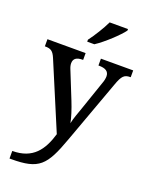

<svg xmlns="http://www.w3.org/2000/svg" viewBox="-181 -859 930 1191"><g transform="rotate(20 284.5 -263.0)"><path d="M240 -619V-606H287C343 -642 426 -721 451 -756V-766H330C309 -721 269 -657 240 -619ZM35 190V240H46C229 240 268 197 338 3L490 -414C512 -476 527 -491 566 -491H569V-536H356V-491H359C403 -491 426 -477 426 -444C426 -433 423 -415 417 -400L350 -205C339 -173 322 -130 315 -95C310 -126 292 -182 273 -229L201 -408C195 -422 192 -435 192 -446C192 -478 213 -491 252 -491H255V-536H3V-489H6C42 -489 58 -479 75 -439L259 -2C226 109 171 190 35 190Z"/></g></svg>

Font: Noto Serif Tamil Medium
Style: Italic
Weight: 500
Italic angle: -12°
Designer: Indian Type Foundry, Tom Grace, and the Monotype Design Team
Foundry: Monotype Imaging Inc.
Version: Version 2.003